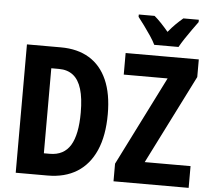

<svg xmlns="http://www.w3.org/2000/svg" viewBox="-60 -999 1170 1064"><g transform="rotate(5 524.5 -466.5)"><path d="M546 -368Q546 -248 510 -166Q474 -84 406.5 -42Q339 0 243 0H66V-714H255Q348 -714 413 -674.5Q478 -635 512 -558Q546 -481 546 -368ZM396 -363Q396 -443 380.5 -494Q365 -545 333.5 -569.5Q302 -594 255 -594H212V-121H245Q323 -121 359.5 -181Q396 -241 396 -363ZM1028 0H610V-98L859 -594H615V-714H1022V-616L773 -121H1028ZM1003 -920Q989 -901 970.5 -875Q952 -849 934 -822Q916 -795 904 -773H769Q759 -794 741 -821Q723 -848 703.5 -874.5Q684 -901 669 -920V-933H757Q775 -918 795 -897Q815 -876 836 -851Q858 -878 877.5 -897Q897 -916 917 -933H1003Z"/></g></svg>

Font: Noto Sans Display Condensed
Style: Bold
Weight: 700
Width: 3
Designer: Monotype Design Team
Foundry: Monotype Imaging Inc.
Version: Version 2.003